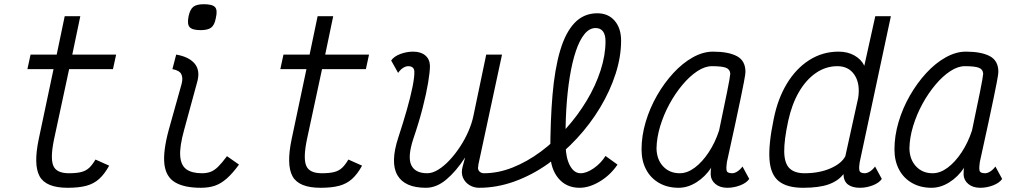

<svg xmlns="http://www.w3.org/2000/svg" viewBox="-20 -877 4840 911"><path d="M301 14Q198 14 168 -40.5Q138 -95 164 -218L234 -549H110L125 -618H249L287 -800H361L323 -618H531L516 -549H308L236 -214Q218 -126 233 -90.5Q248 -55 307 -55Q344 -55 366.5 -61Q389 -67 404 -81.5Q419 -96 433 -120L498 -91Q476 -51 450.5 -28Q425 -5 389.5 4.5Q354 14 301 14Z M933 14Q854 14 810.5 -12Q767 -38 760 -98.5Q753 -159 781 -262L842 -480Q849 -508 840 -525.5Q831 -543 798 -549L816 -618Q875 -608 902.5 -576.5Q930 -545 917 -493L854 -262Q832 -183 835 -138Q838 -93 864 -74Q890 -55 938 -55Q962 -55 980 -62Q998 -69 1016 -87Q1034 -105 1057 -136L1114 -96Q1084 -55 1056.5 -30.5Q1029 -6 1000 4Q971 14 933 14ZM932 -734Q892 -734 879.5 -748.5Q867 -763 875 -801Q882 -833 897.5 -845Q913 -857 947 -857Q988 -857 1000.5 -843Q1013 -829 1004 -791Q998 -758 982 -746Q966 -734 932 -734Z M1501 14Q1398 14 1368 -40.5Q1338 -95 1364 -218L1434 -549H1310L1325 -618H1449L1487 -800H1561L1523 -618H1731L1716 -549H1508L1436 -214Q1418 -126 1433 -90.5Q1448 -55 1507 -55Q1544 -55 1566.5 -61Q1589 -67 1604 -81.5Q1619 -96 1633 -120L1698 -91Q1676 -51 1650.5 -28Q1625 -5 1589.5 4.5Q1554 14 1501 14Z M2853 -681Q2853 -712 2841 -728Q2829 -744 2806 -744Q2777 -744 2753.5 -715.5Q2730 -687 2712.5 -635Q2695 -583 2683.5 -512.5Q2672 -442 2667 -359Q2662 -276 2664 -184Q2665 -127 2684.5 -91Q2704 -55 2735 -55Q2763 -55 2797 -78.5Q2831 -102 2853 -137L2910 -96Q2876 -46 2826 -16Q2776 14 2730 14Q2667 14 2629.5 -31Q2592 -76 2591 -148Q2591 -303 2601.5 -426Q2612 -549 2637.5 -636Q2663 -723 2706.5 -768.5Q2750 -814 2814 -814Q2866 -814 2896.5 -778.5Q2927 -743 2927 -684Q2927 -608 2901 -527Q2875 -446 2828 -367.5Q2781 -289 2717.5 -220.5Q2654 -152 2579 -99Q2504 -46 2421 -16Q2338 14 2253 14Q2228 14 2207 1Q2186 -12 2176.5 -34.5Q2167 -57 2175 -86L2187 -130Q2144 -64 2097.5 -25Q2051 14 2001 14Q1900 14 1865.5 -46Q1831 -106 1870 -225Q1893 -295 1910.5 -356.5Q1928 -418 1937.5 -465.5Q1947 -513 1946 -539Q1945 -551 1937.5 -557Q1930 -563 1917 -563Q1905 -563 1892 -554.5Q1879 -546 1869 -531L1836 -590Q1850 -610 1880 -621Q1910 -632 1940 -632Q1977 -632 1998 -614Q2019 -596 2020 -565Q2020 -537 2011.5 -485.5Q2003 -434 1985.5 -365.5Q1968 -297 1941 -218Q1913 -132 1931.5 -93.5Q1950 -55 2007 -55Q2032 -55 2059.5 -72Q2087 -89 2113.5 -117.5Q2140 -146 2163 -181Q2186 -216 2202.5 -254Q2219 -292 2226 -326L2287 -618H2362L2250 -97Q2250 -93 2249 -88Q2248 -83 2248 -79Q2249 -68 2257 -61.5Q2265 -55 2276 -55Q2344 -55 2413 -82.5Q2482 -110 2546.5 -158Q2611 -206 2666.5 -268Q2722 -330 2764 -400Q2806 -470 2829.5 -542.5Q2853 -615 2853 -681Z M3503 -87 3535 -28Q3522 -9 3492 2.5Q3462 14 3431 14Q3396 14 3374.5 -4Q3353 -22 3352 -49Q3352 -58 3352.5 -68Q3353 -78 3355 -82Q3326 -38 3284.5 -12Q3243 14 3200 14Q3147 14 3107 -9Q3067 -32 3045.5 -73Q3024 -114 3024 -168Q3024 -232 3043.5 -298Q3063 -364 3097.5 -424Q3132 -484 3175.5 -531Q3219 -578 3267.5 -605Q3316 -632 3363 -632Q3436 -632 3476.5 -610.5Q3517 -589 3517 -536Q3517 -532 3515.5 -520.5Q3514 -509 3509 -483.5Q3504 -458 3494.5 -411.5Q3485 -365 3469 -291Q3453 -217 3429 -108Q3425 -82 3427.5 -68.5Q3430 -55 3454 -55Q3466 -55 3479.5 -64Q3493 -73 3503 -87ZM3205 -55Q3241 -55 3276.5 -81.5Q3312 -108 3342.5 -154Q3373 -200 3392 -258Q3415 -367 3429.5 -439Q3444 -511 3445 -527Q3444 -548 3424.5 -555.5Q3405 -563 3358 -563Q3325 -563 3289 -539.5Q3253 -516 3218.5 -475Q3184 -434 3156.5 -383.5Q3129 -333 3112.5 -278.5Q3096 -224 3095 -173Q3096 -120 3126.5 -87.5Q3157 -55 3205 -55Z M4083 -55Q4095 -55 4108.5 -64Q4122 -73 4132 -87L4164 -28Q4151 -9 4121 2.5Q4091 14 4060 14Q4024 14 4003.5 -1.5Q3983 -17 3982 -51Q3958 -19 3912.5 -2.5Q3867 14 3791 14Q3714 14 3675 -17.5Q3636 -49 3631 -120.5Q3626 -192 3651 -312Q3670 -408 3713.5 -480Q3757 -552 3820 -592Q3883 -632 3959 -632Q4002 -632 4034.5 -613.5Q4067 -595 4081 -565L4133 -800H4207L4059 -107Q4055 -84 4057.5 -69.5Q4060 -55 4083 -55ZM3797 -55Q3867 -55 3920 -78Q3973 -101 3991 -136L4052 -413Q4062 -480 4034.5 -521.5Q4007 -563 3953 -563Q3898 -563 3851 -530.5Q3804 -498 3770.5 -440Q3737 -382 3720 -304Q3700 -211 3701 -156.5Q3702 -102 3726 -78.5Q3750 -55 3797 -55Z M4703 -87 4735 -28Q4722 -9 4692 2.5Q4662 14 4631 14Q4596 14 4574.5 -4Q4553 -22 4552 -49Q4552 -58 4552.5 -68Q4553 -78 4555 -82Q4526 -38 4484.5 -12Q4443 14 4400 14Q4347 14 4307 -9Q4267 -32 4245.5 -73Q4224 -114 4224 -168Q4224 -232 4243.5 -298Q4263 -364 4297.5 -424Q4332 -484 4375.5 -531Q4419 -578 4467.5 -605Q4516 -632 4563 -632Q4636 -632 4676.5 -610.5Q4717 -589 4717 -536Q4717 -532 4715.5 -520.5Q4714 -509 4709 -483.5Q4704 -458 4694.5 -411.5Q4685 -365 4669 -291Q4653 -217 4629 -108Q4625 -82 4627.5 -68.5Q4630 -55 4654 -55Q4666 -55 4679.5 -64Q4693 -73 4703 -87ZM4405 -55Q4441 -55 4476.5 -81.5Q4512 -108 4542.5 -154Q4573 -200 4592 -258Q4615 -367 4629.5 -439Q4644 -511 4645 -527Q4644 -548 4624.5 -555.5Q4605 -563 4558 -563Q4525 -563 4489 -539.5Q4453 -516 4418.5 -475Q4384 -434 4356.5 -383.5Q4329 -333 4312.5 -278.5Q4296 -224 4295 -173Q4296 -120 4326.5 -87.5Q4357 -55 4405 -55Z"/></svg>

Font: Victor Mono
Style: Italic
Weight: 400
Italic angle: -12°
Monospace: yes
Designer: Rune Bjørnerås
Version: Version 1.561;gftools[0.9.30]